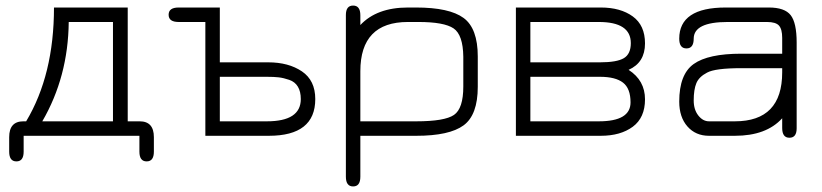

<svg xmlns="http://www.w3.org/2000/svg" viewBox="-20 -488 2955 690"><path d="M65 0V57Q65 92 39 92Q13 92 13 57V5Q13 -52 64 -52H74Q174 -219 174 -461H439V-52H482Q533 -52 533 5V57Q533 92 507 92Q481 92 481 57V0ZM132 -52H386V-409H227Q225 -212 132 -52Z M1113 -132Q1113 0 946 0H718V-409H622Q586 -409 586 -435Q586 -461 622 -461H770V-264H944Q1017 -264 1065 -231.5Q1113 -199 1113 -132ZM770 -52H939Q1061 -52 1061 -132Q1061 -159 1050.5 -176.5Q1040 -194 1019.5 -201Q999 -208 982 -210Q965 -212 939 -212H770Z M1697 -285V-176Q1697 -75 1646 -37.5Q1595 0 1476 0H1275V147Q1275 182 1249 182Q1223 182 1223 147V-434Q1223 -468 1249 -468Q1275 -468 1275 -433V-398Q1334 -461 1446 -461H1475Q1595 -461 1646 -423.5Q1697 -386 1697 -285ZM1645 -177V-284Q1644 -363 1610 -386Q1576 -409 1484 -409H1446Q1275 -409 1275 -232V-52H1476Q1578 -52 1611.5 -75Q1645 -98 1645 -177Z M1834 0V-461H2139Q2210 -461 2254 -429Q2298 -397 2298 -332Q2298 -263 2239 -237Q2298 -199 2298 -131Q2298 -65 2254 -32.5Q2210 0 2139 0ZM2132 -409H1886V-264H2136Q2197 -264 2222 -279Q2247 -294 2247 -333Q2247 -409 2132 -409ZM1886 -52H2132Q2246 -52 2246 -120Q2246 -170 2219 -191Q2192 -212 2136 -212H1886Z M2421 -349Q2421 -461 2588 -461H2743Q2800 -461 2821.5 -433.5Q2843 -406 2843 -335V-27Q2843 7 2817 7Q2791 7 2791 -28V-63Q2734 0 2621 0H2528Q2480 0 2450.5 -33.5Q2421 -67 2421 -123Q2421 -221 2473 -258Q2525 -295 2644 -295H2791V-352Q2791 -383 2779.5 -396Q2768 -409 2736 -409H2595Q2473 -409 2473 -349Q2473 -314 2447 -314Q2421 -314 2421 -349ZM2528 -52H2621Q2791 -52 2791 -228V-243H2644Q2550 -243 2521 -227Q2492 -212 2482.5 -189Q2473 -166 2473 -127Q2473 -94 2489.5 -73Q2506 -52 2528 -52Z"/></svg>

Font: Jura
Style: Regular
Weight: 400
Designer: Daniel Johnson, Alexei Vanyashin
Foundry: Daniel Johnson
Version: Version 5.103